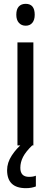

<svg xmlns="http://www.w3.org/2000/svg" viewBox="-20 -824 265 1001"><path d="M114 -804Q161 -804 161 -747Q161 -720 148.5 -705Q136 -690 114 -690Q92 -690 78.5 -705Q65 -720 65 -747Q65 -776 78 -790Q91 -804 114 -804ZM154 -603V-66H71V-603ZM86 51Q86 98 131 98Q143 98 151.5 96.5Q160 95 167 92V148Q157 152 144 154.5Q131 157 115 157Q17 157 17 63Q17 24 41.5 -13.5Q66 -51 101 -79L148 -66Q114 -33 100 -5.5Q86 22 86 51Z"/></svg>

Font: Noto Sans Malayalam UI Condensed
Style: Regular
Weight: 400
Width: 3
Designer: Jelle Bosma - Monotype Design Team
Foundry: Monotype Imaging Inc.
Version: Version 2.104; ttfautohint (v1.8.4.7-5d5b)